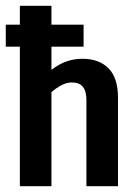

<svg xmlns="http://www.w3.org/2000/svg" viewBox="-20 -645 478 665"><path d="M48.8 -625H158.2V0H48.8ZM228.5 -359.4Q204.1 -359.4 174.8 -338.9Q145.5 -318.4 121.1 -285.2L78.1 -326.2Q126 -380.9 169.4 -411.1Q212.9 -441.4 265.6 -441.4Q323.2 -441.4 356 -408.2Q388.7 -375 388.7 -306.6V0H279.3V-298.8Q279.3 -329.1 267.1 -344.2Q254.9 -359.4 228.5 -359.4ZM0 -483.4V-559.6H269.5V-483.4Z"/></svg>

Font: Sudo Var
Style: Regular
Weight: 400
Monospace: yes
Designer: Jens Kutilek
Foundry: Jens Kutilek
Version: Version 0.065;FEAKit 1.0